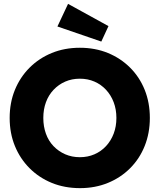

<svg xmlns="http://www.w3.org/2000/svg" viewBox="-20 -963 852 993"><path d="M30 -353Q30 -432 57 -498Q84 -564 133 -613Q182 -662 248 -689Q314 -716 393 -716Q472 -716 538 -689Q604 -662 653 -613Q702 -564 728.5 -498Q755 -432 755 -353Q755 -275 728.5 -208.5Q702 -142 653 -93Q604 -44 538 -17Q472 10 394 10Q314 10 248 -17Q182 -44 133 -93Q84 -142 57 -208Q30 -274 30 -353ZM582 -353Q582 -397 568 -434Q554 -471 528.5 -498.5Q503 -526 468.5 -541Q434 -556 393 -556Q352 -556 317.5 -541Q283 -526 257 -498.5Q231 -471 217.5 -434Q204 -397 204 -353Q204 -309 217.5 -271.5Q231 -234 257 -207Q283 -180 317.5 -165Q352 -150 393 -150Q434 -150 468.5 -165Q503 -180 528.5 -207.5Q554 -235 568 -272Q582 -309 582 -353ZM504 -748 277 -826 332 -943 541 -828Z"/></svg>

Font: Our Lexend
Style: Bold
Weight: 700
Designer: Bonnie Shaver-Troup, Thomas Jockin
Foundry: Lexend
Version: Version 1.007